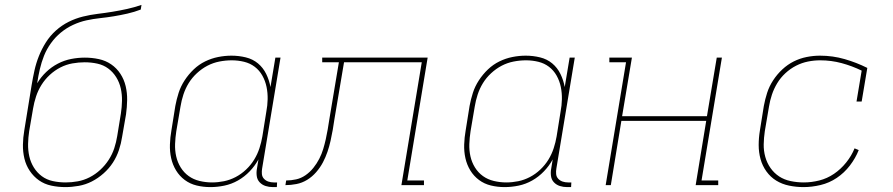

<svg xmlns="http://www.w3.org/2000/svg" viewBox="-20 -755 3640 783"><path d="M247 8Q217 8 189 2Q161 -4 139 -19.5Q117 -35 101.5 -58Q86 -81 79.5 -108.5Q73 -136 73.5 -165Q74 -194 79 -223L109 -408Q114 -438 120.5 -467.5Q127 -497 138.5 -526Q150 -555 167 -582Q184 -609 208 -630.5Q232 -652 260 -666Q288 -680 318.5 -687.5Q349 -695 378.5 -698.5Q408 -702 438.5 -707Q469 -712 498.5 -718.5Q528 -725 557 -735L554 -716Q528 -706 499.5 -699.5Q471 -693 443.5 -688.5Q416 -684 388 -681Q360 -678 332.5 -672Q305 -666 278 -653.5Q251 -641 228 -622Q205 -603 187.5 -578.5Q170 -554 159.5 -527.5Q149 -501 142.5 -473Q136 -445 132 -418V-416Q147 -441 168.5 -461.5Q190 -482 216 -495.5Q242 -509 270 -514.5Q298 -520 326 -520Q355 -520 383 -514Q411 -508 433.5 -492.5Q456 -477 471 -454Q486 -431 492.5 -403.5Q499 -376 498.5 -347Q498 -318 494 -289L478 -197Q474 -170 465 -143Q456 -116 440.5 -92Q425 -68 402.5 -48Q380 -28 354.5 -15Q329 -2 301 3Q273 8 247 8ZM248 -11Q272 -11 297 -15.5Q322 -20 345.5 -32Q369 -44 389 -62.5Q409 -81 423.5 -103.5Q438 -126 446 -150.5Q454 -175 458 -200L473 -292Q477 -318 477.5 -344Q478 -370 472.5 -394.5Q467 -419 454 -440Q441 -461 421.5 -475.5Q402 -490 377 -495.5Q352 -501 325 -501Q301 -501 275.5 -496.5Q250 -492 226.5 -480Q203 -468 183 -449.5Q163 -431 149 -408.5Q135 -386 127 -361.5Q119 -337 115 -313L99 -220Q95 -194 94.5 -168Q94 -142 99.5 -117.5Q105 -93 118 -72Q131 -51 150.5 -36.5Q170 -22 195.5 -16.5Q221 -11 248 -11Z M838 8Q809 8 782 1.5Q755 -5 733.5 -21Q712 -37 698 -60Q684 -83 678 -110Q672 -137 673 -166Q674 -195 679 -223L695 -323Q700 -350 708.5 -376.5Q717 -403 733 -427.5Q749 -452 770 -472Q791 -492 816.5 -504.5Q842 -517 869.5 -522.5Q897 -528 924 -528Q954 -528 982.5 -521Q1011 -514 1032 -496.5Q1053 -479 1065.5 -453.5Q1078 -428 1083 -400L1103 -520H1124L1049 -68Q1047 -57 1048 -45.5Q1049 -34 1056.5 -26Q1064 -18 1074.5 -14.5Q1085 -11 1097 -11H1110L1109 8H1093Q1077 8 1063 3.5Q1049 -1 1039 -11.5Q1029 -22 1027 -37.5Q1025 -53 1028 -68L1034 -105Q1020 -79 998.5 -56.5Q977 -34 950.5 -19Q924 -4 895 2Q866 8 838 8ZM845 -11Q869 -11 893.5 -16Q918 -21 941 -33Q964 -45 983.5 -63.5Q1003 -82 1016.5 -104Q1030 -126 1038 -150.5Q1046 -175 1050 -199L1066 -299Q1071 -325 1071.5 -350.5Q1072 -376 1067 -400.5Q1062 -425 1050 -446.5Q1038 -468 1019 -482.5Q1000 -497 975.5 -503Q951 -509 925 -509Q900 -509 874.5 -504Q849 -499 826 -487Q803 -475 783 -456.5Q763 -438 749.5 -416Q736 -394 728 -369.5Q720 -345 716 -320L699 -220Q695 -194 694 -168Q693 -142 698.5 -117.5Q704 -93 717 -72Q730 -51 749.5 -37Q769 -23 794 -17Q819 -11 845 -11Z M1144 0 1147 -19Q1167 -19 1187.5 -23.5Q1208 -28 1226 -40.5Q1244 -53 1258 -70.5Q1272 -88 1282 -107.5Q1292 -127 1298 -147Q1304 -167 1308.5 -187Q1313 -207 1316.5 -227.5Q1320 -248 1323 -268L1362 -501H1294V-520H1724L1641 -19H1709V0H1617L1700 -501H1383L1344 -270Q1341 -248 1337 -225.5Q1333 -203 1328 -180.5Q1323 -158 1315.5 -136Q1308 -114 1297 -93Q1286 -72 1269.5 -53Q1253 -34 1232.5 -21.5Q1212 -9 1189 -4.5Q1166 0 1144 0Z M2038 8Q2009 8 1982 1.5Q1955 -5 1933.5 -21Q1912 -37 1898 -60Q1884 -83 1878 -110Q1872 -137 1873 -166Q1874 -195 1879 -223L1895 -323Q1900 -350 1908.5 -376.5Q1917 -403 1933 -427.5Q1949 -452 1970 -472Q1991 -492 2016.5 -504.5Q2042 -517 2069.5 -522.5Q2097 -528 2124 -528Q2154 -528 2182.5 -521Q2211 -514 2232 -496.5Q2253 -479 2265.5 -453.5Q2278 -428 2283 -400L2303 -520H2324L2249 -68Q2247 -57 2248 -45.5Q2249 -34 2256.5 -26Q2264 -18 2274.5 -14.5Q2285 -11 2297 -11H2310L2309 8H2293Q2277 8 2263 3.5Q2249 -1 2239 -11.5Q2229 -22 2227 -37.5Q2225 -53 2228 -68L2234 -105Q2220 -79 2198.5 -56.5Q2177 -34 2150.5 -19Q2124 -4 2095 2Q2066 8 2038 8ZM2045 -11Q2069 -11 2093.5 -16Q2118 -21 2141 -33Q2164 -45 2183.5 -63.5Q2203 -82 2216.5 -104Q2230 -126 2238 -150.5Q2246 -175 2250 -199L2266 -299Q2271 -325 2271.5 -350.5Q2272 -376 2267 -400.5Q2262 -425 2250 -446.5Q2238 -468 2219 -482.5Q2200 -497 2175.5 -503Q2151 -509 2125 -509Q2100 -509 2074.5 -504Q2049 -499 2026 -487Q2003 -475 1983 -456.5Q1963 -438 1949.5 -416Q1936 -394 1928 -369.5Q1920 -345 1916 -320L1899 -220Q1895 -194 1894 -168Q1893 -142 1898.5 -117.5Q1904 -93 1917 -72Q1930 -51 1949.5 -37Q1969 -23 1994 -17Q2019 -11 2045 -11Z M2450 0 2533 -501H2465V-520H2557L2517 -281H2863L2903 -520H2924L2841 -19H2909V0H2817L2860 -262H2514L2471 0Z M3257 8Q3227 8 3198 2Q3169 -4 3145.5 -18.5Q3122 -33 3105.5 -56Q3089 -79 3081.5 -106.5Q3074 -134 3074 -163.5Q3074 -193 3079 -223L3095 -323Q3100 -350 3108.5 -376.5Q3117 -403 3133 -427.5Q3149 -452 3170.5 -472Q3192 -492 3217 -504.5Q3242 -517 3269.5 -522.5Q3297 -528 3324 -528Q3376 -528 3424.5 -514Q3473 -500 3517 -478L3494 -341H3473L3494 -467Q3455 -486 3412.5 -497.5Q3370 -509 3325 -509Q3300 -509 3275 -504Q3250 -499 3226.5 -487Q3203 -475 3183 -456.5Q3163 -438 3149.5 -415.5Q3136 -393 3128 -369Q3120 -345 3116 -320L3099 -220Q3095 -193 3094.5 -166.5Q3094 -140 3101 -115Q3108 -90 3122.5 -69.5Q3137 -49 3157.5 -35.5Q3178 -22 3204.5 -16.5Q3231 -11 3258 -11Q3289 -11 3321 -19Q3353 -27 3381 -46Q3409 -65 3431 -92.5Q3453 -120 3465 -150L3482 -143Q3469 -110 3446 -80Q3423 -50 3392.5 -29.5Q3362 -9 3326.5 -0.5Q3291 8 3257 8Z"/></svg>

Font: Iosevka Etoile Thin
Style: Italic
Weight: 100
Italic angle: -9°
Designer: Belleve Invis
Foundry: Belleve Invis
Version: Version 22.1.2; ttfautohint (v1.8.4)